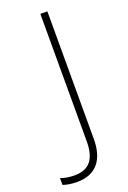

<svg xmlns="http://www.w3.org/2000/svg" viewBox="-262 -770 670 1003"><g transform="rotate(-20 73.0 -268.5)"><path d="M-16 177C96 177 142 103 142 -4V-714H103V-5C103 86 70 140 -16 140C-47 140 -75 135 -94 127V165C-77 171 -52 177 -16 177Z"/></g></svg>

Font: Noto Sans Tamil ExtraLight
Style: Regular
Weight: 200
Designer: Jelle Bosma - Monotype Design Team
Foundry: Monotype Imaging Inc.
Version: Version 2.004